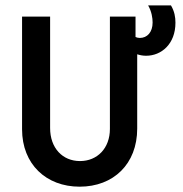

<svg xmlns="http://www.w3.org/2000/svg" viewBox="-20 -687 686 718"><path d="M277.8 11.1C404.2 11.1 493.1 -73.6 493.1 -206.2V-484C503.5 -480.6 514.6 -478.5 526.4 -478.5C583.3 -478.5 636.1 -522.2 636.1 -602.1C636.1 -622.9 632.6 -644.4 619.4 -666.7H534C547.2 -643.8 550.7 -619.4 550.7 -602.8C550.7 -566.7 530.6 -545.1 502.8 -545.1C497.2 -545.1 491.7 -546.5 486.8 -548.6V-625H391V-204.9C391 -132.6 343.8 -84.7 279.2 -84.7C213.9 -84.7 167.4 -133.3 167.4 -208.3V-625H62.5V-203.5C62.5 -72.9 152.8 11.1 277.8 11.1Z"/></svg>

Font: Afacad Medium
Style: Regular
Weight: 500
Designer: Kristian Moeller
Foundry: Dicotype
Version: Version 1.000